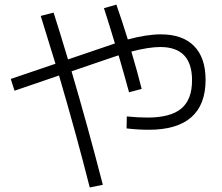

<svg xmlns="http://www.w3.org/2000/svg" viewBox="-20 -784 978 845"><path d="M537.1 -218.8 538.1 -271.5Q588.4 -266.6 628.9 -266.6Q730.5 -266.6 777.8 -306.2Q825.2 -345.7 825.2 -430.7Q825.2 -577.1 685.5 -577.1Q635.3 -577.1 558.1 -557.1Q585.4 -465.3 603.5 -392.6L547.9 -377.9Q529.3 -446.8 502 -540.5L482.4 -534.2L294.9 -470.2Q365.2 -231.4 432.6 29.3L375 41Q315.4 -194.3 239.7 -451.7L43.9 -384.8L27.3 -436.5L224.1 -503.4Q194.3 -602.1 159.2 -713.9L215.8 -728.5Q240.2 -653.3 279.3 -522.5L465.8 -585.9L485.8 -592.8Q460 -678.7 437.5 -748L492.2 -763.7Q517.6 -690.9 542.5 -610.4Q626 -632.8 687.5 -632.8Q783.7 -632.8 834.2 -581.3Q884.8 -529.8 884.8 -432.6Q884.8 -323.2 822 -268.1Q759.3 -212.9 634.8 -212.9Q586.9 -212.9 537.1 -218.8Z"/></svg>

Font: Pretendard JP Light
Style: Regular
Weight: 300
Designer: Base glyphs from Inter by Rasmus Andersson; Hangeul glyphs from Noto Sans CJK(Source Han Sans) by Jang Soo-young and Kan
Foundry: Kil Hyung-jin
Version: Version 1.309